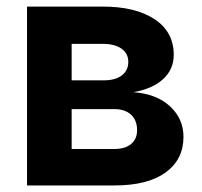

<svg xmlns="http://www.w3.org/2000/svg" viewBox="-20 -566 617 586"><path d="M62.5 0V-545.9H293.9Q393.6 -545.9 451.9 -507.3Q510.3 -468.8 510.3 -398.4Q510.3 -354.5 478 -324.7Q445.8 -294.9 387.2 -284.7Q458.5 -279.3 499.3 -241.2Q540 -203.1 540 -148.4Q540 -79.1 485.4 -39.6Q430.7 0 329.6 0ZM198.7 -111.3H329.6Q361.8 -111.3 380.1 -126.5Q398.4 -141.6 398.4 -168.5Q398.4 -198.7 380.1 -215.8Q361.8 -232.9 329.6 -232.9H198.7ZM198.7 -320.8H296.9Q332 -320.8 351.8 -335.9Q371.6 -351.1 371.6 -377Q371.6 -402.8 350.8 -417.5Q330.1 -432.1 293.9 -432.1H198.7Z"/></svg>

Font: Inter
Style: Bold
Weight: 700
Designer: Rasmus Andersson
Foundry: rsms
Version: Version 4.001;git-9221beed3